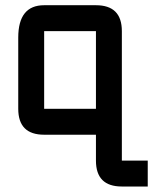

<svg xmlns="http://www.w3.org/2000/svg" viewBox="-20 -508 626 724"><path d="M537.1 195.3H439.5Q341.8 195.3 341.8 97.7V0H146.5Q48.8 0 48.8 -97.7V-366.2Q48.8 -488.3 146.5 -488.3H341.8Q439.5 -488.3 439.5 -390.6V97.7H537.1ZM146.5 -97.7H341.8V-390.6H146.5Z"/></svg>

Font: BabelStone Runic Ruled
Style: Regular
Weight: 400
Designer: Andrew West
Foundry: BabelStone
Version: Version 7.004 November 9, 2023